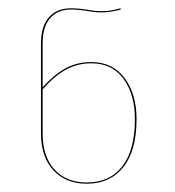

<svg xmlns="http://www.w3.org/2000/svg" viewBox="-20 -711 424 464"><path d="M310 -423Q310 -347 278 -307Q246 -267 190 -267Q139 -267 109 -299.5Q79 -332 79 -389V-606Q79 -647 98 -669Q117 -691 152 -691Q170 -691 194 -687Q200 -686 207.5 -685Q215 -684 226 -684Q248 -684 271 -691L272 -688Q247 -681 226 -681Q210 -681 194 -684Q170 -688 152 -688Q119 -688 101 -667Q83 -646 83 -606V-500Q111 -531 138.5 -546Q166 -561 201 -561Q252 -561 281 -522.5Q310 -484 310 -423ZM306 -423Q306 -483 278.5 -520.5Q251 -558 201 -558Q167 -558 139 -542.5Q111 -527 83 -495V-389Q83 -333 111.5 -301.5Q140 -270 190 -270Q245 -270 275.5 -309Q306 -348 306 -423Z"/></svg>

Font: FiraGO Four
Style: Regular
Weight: 100
Designer: bBox Type
Foundry: bBox Type GmbH
Version: Version 1.001